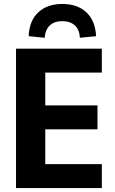

<svg xmlns="http://www.w3.org/2000/svg" viewBox="-20 -951 583 971"><path d="M61 0V-705H495V-584H209V-418H473V-297H209V-121H495V0ZM206 -760 125 -768Q128 -846 173.5 -888.5Q219 -931 295 -931Q372 -931 417 -888.5Q462 -846 466 -768L384 -760Q382 -801 358.5 -822.5Q335 -844 295 -844Q255 -844 232 -822.5Q209 -801 206 -760Z"/></svg>

Font: Nunito Sans 12pt ExtraLight
Style: Weight 830 Width 84 Optical size 12.0 YTLC 445
Weight: 830
Width: 4
Designer: Vernon Adams
Foundry: Vernon Adams
Version: Version 3.101;gftools[0.9.27]